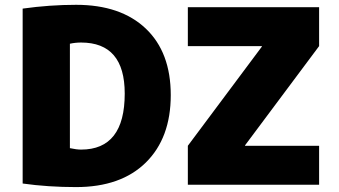

<svg xmlns="http://www.w3.org/2000/svg" viewBox="-20 -760 1395 790"><path d="M73.2 -4.9V-724.6Q184.6 -740.2 293 -740.2Q476.6 -740.2 579.6 -642.6Q682.6 -544.9 682.6 -368.7Q682.6 -192.4 580.1 -91.3Q477.5 9.8 293 9.8Q177.7 9.8 73.2 -4.9ZM267.6 -150.4Q294.9 -144.5 313.5 -144.5Q493.2 -144.5 493.2 -375Q493.2 -585 313.5 -585Q290 -585 267.6 -580.1ZM752.9 0V-160.2L1057.6 -568.4V-570.3H752.9V-730.5H1293V-570.3L988.3 -162.1V-160.2H1293V0Z"/></svg>

Font: GenEi M Gothic v2 Black
Style: Regular
Weight: 900
Version: Version 2.0